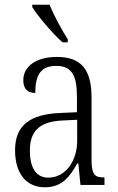

<svg xmlns="http://www.w3.org/2000/svg" viewBox="-20 -786 503 816"><path d="M246 -606H268V-619C244 -657 208 -721 191 -766H117V-756C138 -721 204 -642 246 -606ZM170 10C245 10 277 -36 308 -91H313L322 0H424V-32H421C381 -32 369 -45 369 -110V-372C369 -495 321 -544 222 -544C132 -544 79 -503 79 -445C79 -409 97 -391 130 -391C130 -464 151 -506 219 -506C290 -506 307 -458 307 -372V-309L238 -306C107 -301 44 -253 44 -148C44 -41 98 10 170 10ZM185 -31C131 -31 107 -77 107 -145C107 -225 143 -270 248 -274L308 -277V-188C308 -101 258 -31 185 -31Z"/></svg>

Font: Noto Serif Myanmar Condensed Light
Style: Regular
Weight: 300
Width: 3
Designer: Ben Mitchell and the Monotype Design Team
Foundry: Monotype Imaging Inc.
Version: Version 2.106